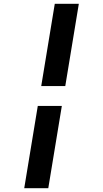

<svg xmlns="http://www.w3.org/2000/svg" viewBox="-20 -843 540 1006"><path d="M196 -392 267 -823H393L322 -392ZM107 143 178 -288H304L233 143Z"/></svg>

Font: Iosevka Curly Extrabold
Style: Italic
Weight: 800
Italic angle: -9°
Monospace: yes
Designer: Belleve Invis
Foundry: Belleve Invis
Version: Version 22.1.2; ttfautohint (v1.8.4)